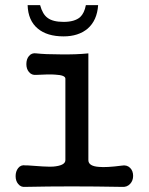

<svg xmlns="http://www.w3.org/2000/svg" viewBox="-20 -731 582 750"><path d="M235.4 -423.8V-105.5Q235.4 -84 186.5 -80.1Q157.2 -79.1 86.9 -85H79.1Q61.5 -87.9 50.8 -74.2Q41 -61.5 41 -43Q41 -24.4 50.8 -12.7Q61.5 1 79.1 -1Q168.9 -2.9 259.8 -2.9Q350.6 -2.9 455.1 -1Q475.6 1 488.3 -12.7Q500 -25.4 500 -43.9Q500 -63.5 488.3 -75.2Q475.6 -87.9 455.1 -84Q395.5 -76.2 366.2 -79.1Q325.2 -82 325.2 -105.5V-522.5Q277.3 -517.6 215.8 -518.6Q156.2 -518.6 122.1 -522.5Q103.5 -525.4 92.8 -511.7Q83 -500 83 -480.5Q83 -461.9 92.8 -450.2Q103.5 -436.5 122.1 -438.5Q171.9 -441.4 195.3 -439.5Q235.4 -437.5 235.4 -423.8ZM315.4 -710.9Q309.6 -679.7 293 -664.1Q271.5 -645.5 228.5 -645.5Q186.5 -645.5 166 -661.1Q146.5 -674.8 136.7 -710.9H87.9Q89.8 -650.4 127.9 -619.1Q164.1 -588.9 228.5 -588.9Q286.1 -588.9 322.3 -619.1Q359.4 -651.4 363.3 -710.9Z"/></svg>

Font: Gungsuh
Style: Regular
Weight: 400
Version: Version 2.21